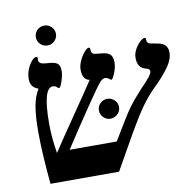

<svg xmlns="http://www.w3.org/2000/svg" viewBox="-80 -805 893 886"><g transform="rotate(-10 366.0 -362.0)"><path d="M629.9 -432.1Q629.9 -442.9 612.8 -446.8Q573.2 -456.1 573.2 -502.9Q573.2 -523.4 583.3 -542.2Q593.3 -561 607.4 -574.5Q621.6 -587.9 628.9 -587.9Q634.3 -587.9 635.3 -584.2Q636.2 -580.6 636.2 -575.2Q636.2 -562 650.9 -558.1L689 -550.8Q731.9 -542.5 731.9 -502Q731.9 -470.2 709 -438Q683.6 -400.4 631.8 -350.1Q600.6 -318.8 572 -279.1Q543.5 -239.3 502.9 -168.9L407.2 0H85.9Q71.8 -147.5 71.8 -246.1Q71.8 -317.9 79.8 -364Q87.9 -410.2 107.9 -441.9Q70.8 -453.6 70.8 -493.2Q70.8 -526.9 88.9 -557.4Q106.9 -587.9 123 -587.9Q128.9 -587.9 128.9 -581.1L127.9 -574.2Q127.9 -564 135 -558.1Q142.1 -552.2 167 -550.8Q202.6 -548.8 214.8 -539.6Q227.1 -530.3 227.1 -503.9Q227.1 -485.4 217.8 -456.8Q208.5 -428.2 201.2 -428.2Q198.2 -428.2 191.9 -434.6Q185.5 -440.9 173.8 -440.9Q127.9 -440.9 127.9 -274.9Q127.9 -208 140.1 -134.8Q171.9 -183.6 241.7 -285.2Q319.8 -398.9 347.2 -440.9Q314 -446.8 314 -495.1Q314 -512.2 323.2 -533.7Q332.5 -555.2 346.2 -571.5Q359.9 -587.9 368.2 -587.9Q373.5 -587.9 374 -584Q375 -566.4 379.6 -560.8Q384.3 -555.2 397.9 -554.2L420.9 -551.8Q447.3 -550.3 460.7 -539.6Q474.1 -528.8 474.1 -501Q474.1 -478 463.1 -450.9Q452.1 -423.8 445.8 -423.8L442.4 -425.8Q428.2 -437 418.9 -437Q407.2 -437 394.8 -424.1Q382.3 -411.1 322.8 -323.7Q263.2 -236.3 200.2 -139.2H420.9Q485.8 -248.5 509.8 -281.7Q533.7 -314.9 569.8 -354Q606.4 -391.6 618.2 -407.5Q629.9 -423.3 629.9 -432.1ZM136.7 -676.8Q136.7 -696.8 150.4 -710.4Q164.1 -724.1 184.1 -724.1Q203.1 -724.1 217 -710.4Q231 -696.8 231 -676.8Q231 -659.2 217.3 -645Q203.6 -630.9 184.1 -630.9Q164.1 -630.9 150.4 -644.8Q136.7 -658.7 136.7 -676.8ZM364.7 -293.5Q364.7 -313.5 378.4 -327.1Q392.1 -340.8 411.6 -340.8Q430.2 -340.8 444.6 -327.4Q459 -314 459 -293.5Q459 -275.4 444.6 -261.5Q430.2 -247.6 411.6 -247.6Q392.1 -247.6 378.4 -261.7Q364.7 -275.9 364.7 -293.5Z"/></g></svg>

Font: Tinos
Style: Bold Italic
Weight: 700
Italic angle: -16.333°
Designer: Steve Matteson
Foundry: Monotype Imaging Inc.
Version: Version 1.23